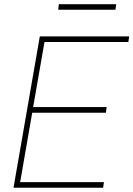

<svg xmlns="http://www.w3.org/2000/svg" viewBox="-20 -882 627 902"><path d="M477.5 -352.5H131.3L74.7 -26.4H468.3L464.4 0H43.5L167 -710.9H586.9L583 -684.6H189L135.7 -378.9H481ZM522.5 -836.4H253.4L256.3 -862.3H525.9Z"/></svg>

Font: Roboto Thin
Style: Italic
Weight: 250
Italic angle: -12°
Designer: Google
Version: Version 2.134; 2016